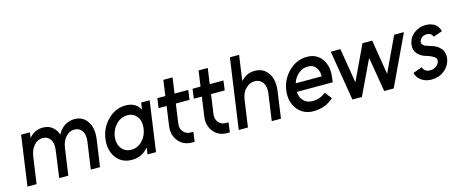

<svg xmlns="http://www.w3.org/2000/svg" viewBox="-43 -1271 4402 1854"><g transform="rotate(-15 2158.0 -344.0)"><path d="M787 0 825 -264Q833 -320 826 -365Q819 -410 796 -444Q752 -512 667 -512Q582 -512 525 -444Q518 -435 511 -425Q504 -415 498 -403Q495 -414 490 -424.5Q485 -435 479 -444Q435 -512 350 -512Q273 -512 221 -455Q219 -453 217 -450.5Q215 -448 213 -446L220 -500H132L62 0H153L191 -267Q201 -335 238 -375Q275 -415 324 -415Q374 -415 400 -375Q426 -336 416 -267L379 0H470L508 -267Q518 -335 555 -375Q592 -415 641 -415Q691 -415 717 -375Q743 -336 733 -267L695 0Z M1332 -500 1323 -431Q1320 -435 1317 -440Q1314 -445 1312 -449Q1268 -512 1179 -512Q1077 -512 1001 -436Q923 -359 908 -250Q893 -140 948 -64Q1004 12 1105 12Q1194 12 1255 -49Q1260 -53 1264 -58Q1268 -63 1272 -68L1262 0H1347L1417 -500ZM1170 -416Q1234 -416 1267 -368Q1284 -345 1289.5 -315Q1295 -285 1290 -250Q1285 -215 1271 -185.5Q1257 -156 1234 -132Q1187 -84 1124 -84Q1060 -84 1025 -133Q991 -181 1001 -250Q1011 -319 1059 -367Q1107 -416 1170 -416Z M1596 -656 1574 -500H1494L1481 -404H1561L1534 -211Q1522 -123 1571 -62Q1622 0 1705 0H1733L1746 -97H1718Q1673 -97 1646 -130Q1619 -163 1626 -211L1653 -404H1790L1803 -500H1666L1688 -656Z M1948 -656 1926 -500H1846L1833 -404H1913L1886 -211Q1874 -123 1923 -62Q1974 0 2057 0H2085L2098 -97H2070Q2025 -97 1998 -130Q1971 -163 1978 -211L2005 -404H2142L2155 -500H2018L2040 -656Z M2596 0 2633 -264Q2641 -319 2633.5 -364Q2626 -409 2603 -443Q2557 -512 2468 -512Q2394 -512 2341 -459Q2338 -457 2335 -453.5Q2332 -450 2329 -446L2365 -700H2273L2174 0H2266L2304 -267Q2313 -336 2353 -375Q2393 -415 2444 -415Q2494 -415 2523 -375Q2551 -334 2542 -267L2504 0Z M3170 -210 3175 -250Q3192 -363 3141 -437Q3090 -512 2991 -512Q2889 -512 2810 -436Q2731 -359 2716 -250Q2701 -140 2759 -64Q2818 12 2920 12Q3040 12 3122 -64L3068 -133Q3014 -85 2934 -85Q2879 -85 2845 -122Q2829 -139 2820.5 -161Q2812 -183 2811 -210ZM2976 -419Q3029 -419 3056 -383Q3082 -348 3082 -293H2822Q2839 -348 2879 -382Q2922 -419 2976 -419Z M3862 -500 3698 -153 3642 -500H3545L3381 -153L3324 -500H3228L3310 0H3405L3570 -346L3628 0H3723L3959 -500Z M4316 -414Q4305 -461 4270 -486Q4234 -512 4176 -512Q4110 -511 4059 -471Q4008 -431 3999 -366Q3991 -310 4024 -272Q4040 -254 4063 -240.5Q4086 -227 4115 -220Q4128 -216 4139.5 -212Q4151 -208 4160 -202Q4207 -182 4203 -149Q4199 -119 4173 -99Q4147 -78 4110 -78Q4053 -78 4037 -128L3946 -95Q3958 -46 4001 -17Q4040 11 4100 12Q4173 12 4226 -29Q4285 -75 4296 -146Q4305 -210 4266 -252Q4235 -288 4169 -305Q4159 -309 4149 -312Q4139 -315 4129 -318Q4088 -335 4091 -365Q4094 -390 4114 -406Q4134 -423 4165 -423Q4188 -423 4205 -412Q4221 -401 4225 -382Z"/></g></svg>

Font: Unageo
Style: Medium-Italic
Weight: 500
Designer: Richard Sepsi
Foundry: Richard Sepsi
Version: Version 2.000